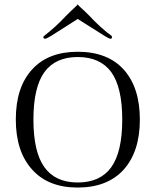

<svg xmlns="http://www.w3.org/2000/svg" viewBox="-20 -842 706 872"><path d="M51.8 -298.8Q51.8 -447.3 127 -527.8Q199.7 -606.9 333 -606.9Q468.8 -606.9 542 -525.9Q615.2 -444.3 615.2 -298.8Q615.2 -153.3 541 -70.8Q466.8 9.8 333 9.8Q199.7 9.8 127 -70.8Q51.8 -152.8 51.8 -298.8ZM131.8 -298.8Q131.8 -151.4 182.1 -82Q231.9 -13.2 333 -13.2Q435.1 -13.2 484.9 -82Q535.2 -151.4 535.2 -298.8Q535.2 -445.8 484.9 -515.1Q434.6 -583 333 -583Q232.4 -583 182.1 -515.1Q131.8 -445.8 131.8 -298.8ZM488.8 -673.8Q488.8 -666 481 -666Q476.6 -666 456.1 -678.2L333 -755.9L210.9 -678.2Q190.4 -666 185.1 -666Q176.8 -666 176.8 -673.8Q176.8 -676.3 185.1 -683.1Q186.5 -684.1 192.1 -688.5Q197.8 -692.9 201.2 -695.8Q228.5 -717.8 256.8 -746.1L279.8 -770L304.2 -793.9Q333 -820.3 333 -821.8Q332.5 -821.8 335.2 -818.8Q337.9 -815.9 344.7 -809.6Q351.6 -803.2 361.8 -793.9L386.2 -770L409.2 -746.1Q437.5 -717.8 464.8 -695.8Q468.3 -693.4 474.1 -689Q480 -684.6 481.9 -683.1Q488.8 -677.7 488.8 -673.8Z"/></svg>

Font: Unna Light
Style: Regular
Weight: 300
Designer: Jorge de Buen Unna
Foundry: Omnibus-Type
Version: Version 2.007;PS 002.007;hotconv 1.0.88;makeotf.lib2.5.64775